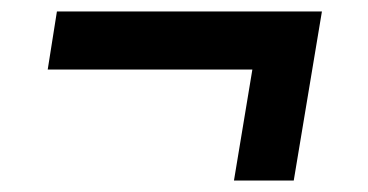

<svg xmlns="http://www.w3.org/2000/svg" viewBox="-20 -376 640 334"><path d="M387 -62 419 -255H63L79 -356H540L491 -62Z"/></svg>

Font: IBM Plex Mono SemiBold
Style: Italic
Weight: 600
Italic angle: -9°
Monospace: yes
Designer: Mike Abbink, Paul van der Laan, Pieter van Rosmalen
Foundry: Bold Monday
Version: Version 2.3